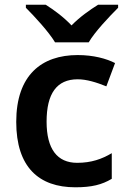

<svg xmlns="http://www.w3.org/2000/svg" viewBox="-20 -786 541 816"><path d="M214 -606H357C383 -651 445 -716 482 -753V-766H397C362 -744 319 -714 284 -678C250 -714 209 -744 174 -766H90V-753C127 -716 187 -651 214 -606ZM300 10C370 10 413 -1 455 -26V-135C413 -110 368 -94 308 -94C223 -94 178 -153 178 -269C178 -388 221 -449 310 -449C348 -449 390 -436 432 -419L469 -518C432 -537 377 -552 310 -552C157 -552 49 -467 49 -268C49 -76 145 10 300 10Z"/></svg>

Font: Noto Sans Tai Tham SemiBold
Style: Regular
Weight: 600
Designer: Monotype Design Team 2013. Revised by David WIlliams 2020
Foundry: Monotype Imaging Inc.
Version: Version 2.002